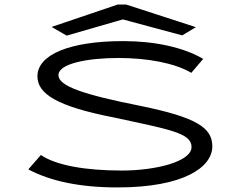

<svg xmlns="http://www.w3.org/2000/svg" viewBox="-20 -811 1040 841"><path d="M272 -655 518 -726 778 -656 838 -692 533 -791H495L206 -693ZM494 10C786 10 910 -79 910 -170C910 -252 840 -297 596 -347C344 -397 236 -434 236 -482C236 -533 366 -557 498 -557C626 -557 745 -535 818 -492L870 -553C784 -604 656 -631 520 -631C284 -631 144 -571 144 -477C144 -401 226 -345 486 -295C720 -244 819 -229 819 -167C819 -103 662 -64 514 -64C356 -64 227 -86 159 -132L104 -69C202 -17 332 10 494 10Z"/></svg>

Font: Inconsolata UltraExpanded
Style: Regular
Weight: 400
Width: 9
Monospace: yes
Designer: Raph Levien, Cyreal, Brenton Simpson
Foundry: Raph Levien, Cyreal, Google
Version: Version 3.100